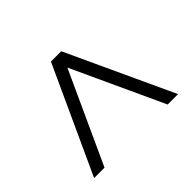

<svg xmlns="http://www.w3.org/2000/svg" viewBox="-113 -671 714 714"><g transform="rotate(45 244.5 -313.5)"><path d="M454.6 -92.8 34.7 -285.6V-339.8L454.6 -534.2V-479.5L93.8 -313L454.6 -147.5Z"/></g></svg>

Font: Elstob 18pt SemiBold
Style: Regular
Weight: 600
Designer: Peter S. Baker
Version: Version 1.015